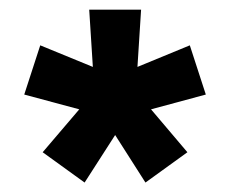

<svg xmlns="http://www.w3.org/2000/svg" viewBox="-20 -740 504 396"><path d="M217.5 -461.5 280 -363.5 366.5 -426 291.5 -514.5 404.5 -545 371.5 -646.5 263.5 -602 271 -720H164L171.5 -602L63 -646.5L30 -545L143.5 -514.5L68 -426L154.5 -363.5Z"/></svg>

Font: Hauora
Style: Bold
Weight: 700
Designer: Wayne Shih
Foundry: WCYS
Version: Version 1.001;hotconv 1.0.109;makeotfexe 2.5.65596